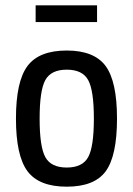

<svg xmlns="http://www.w3.org/2000/svg" viewBox="-20 -689 500 722"><path d="M345 -606H114V-669H345ZM231 -499Q334 -499 377 -441Q420 -383 420 -243Q420 -103 377.5 -45Q335 13 231 13Q127 13 83.5 -45Q40 -103 40 -243Q40 -383 83.5 -441Q127 -499 231 -499ZM311.5 -388Q290 -427 231 -427Q172 -427 150.5 -388Q129 -349 129 -243Q129 -137 150.5 -98Q172 -59 231 -59Q290 -59 311.5 -98Q333 -137 333 -243Q333 -349 311.5 -388Z"/></svg>

Font: exo2condensed_r
Style: Regular
Weight: 400
Width: 3
Designer: Natanael Gama
Version: Version 1.001;PS 001.001;hotconv 1.0.70;makeotf.lib2.5.58329